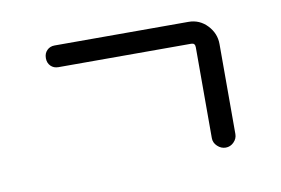

<svg xmlns="http://www.w3.org/2000/svg" viewBox="-43 -492 586 400"><g transform="rotate(-10 250.0 -291.5)"><path d="M91.8 -380.9Q82 -380.9 75.7 -387.2Q69.3 -393.6 69.3 -403.8Q69.3 -414.1 75.7 -420.4Q82 -426.8 91.8 -426.8H375Q398.4 -426.8 414.6 -409.7Q430.7 -392.6 430.7 -370.1V-179.7Q430.7 -169.9 423.3 -162.6Q416 -155.3 406.2 -155.3Q396.5 -155.3 388.7 -162.6Q380.9 -169.9 380.9 -179.7V-372.1Q380.9 -380.9 373 -380.9Z"/></g></svg>

Font: Rounded Mgen+ 2m light
Style: Regular
Weight: 200
Designer: [Source Han Sans]
Ryoko NISHIZUKA  (kana & ideographs); Paul D. Hunt (Latin, Greek & Cyrillic); Wenlong ZHANG  (bopomofo
Version: Version 1.059.20150602